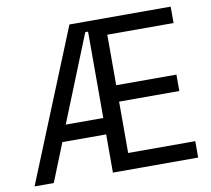

<svg xmlns="http://www.w3.org/2000/svg" viewBox="-78 -788 963 876"><g transform="rotate(-10 403.5 -350.0)"><path d="M376 0V-177H173L102 0H13L298 -700H767V-624H460V-390H739V-314H460V-76H771V0ZM376 -253V-653H363L202 -253Z"/></g></svg>

Font: Space Grotesk Frontify
Style: Regular
Weight: 400
Designer: Florian Karsten
Version: Version 2.000